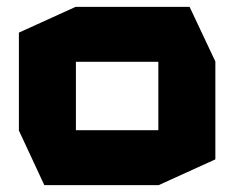

<svg xmlns="http://www.w3.org/2000/svg" viewBox="-20 -539 682 559"><path d="M201 -359V-519H532L607 -360V-359ZM109 0 35 -159V-160H441V0ZM35 -160V-444L200 -519H201V-160ZM441 0V-359H607V-75L442 0Z"/></svg>

Font: Foldit
Style: Bold
Weight: 700
Version: Version 1.003